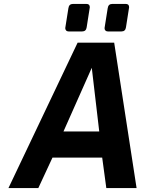

<svg xmlns="http://www.w3.org/2000/svg" viewBox="-20 -957 736 977"><path d="M375 -740H561L675 0H521L500 -155H247L175 0H23ZM485 -288 447 -612 303 -288ZM312 -814 328 -915Q331 -937 351 -937H420Q437 -937 437 -920L421 -818Q418 -797 398 -797H329Q321 -797 316.5 -802Q312 -807 312 -814ZM512 -814 528 -915Q531 -937 551 -937H620Q637 -937 637 -920L621 -818Q618 -797 598 -797H529Q521 -797 516.5 -801.5Q512 -806 512 -814Z"/></svg>

Font: Exo
Style: Bold Italic
Weight: 700
Italic angle: -9°
Designer: Natanael Gama
Foundry: Natanael Gama
Version: Version 1.500; ttfautohint (v1.6)